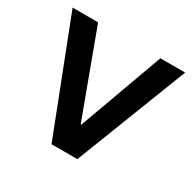

<svg xmlns="http://www.w3.org/2000/svg" viewBox="-118 -622 750 745"><g transform="rotate(30 257.0 -250.0)"><path d="M199.2 0 5 -500H119.2L258.3 -124.2H261.7L398.3 -500H509.2L315 0Z"/></g></svg>

Font: Funnel Sans Light Medium
Style: Regular
Weight: 500
Version: Version 1.000